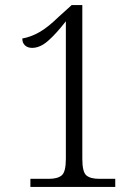

<svg xmlns="http://www.w3.org/2000/svg" viewBox="-20 -738 553 758"><path d="M100 0V-32H173Q207 -32 223.5 -45.5Q240 -59 240 -111V-654Q201 -604 169.5 -576.5Q138 -549 107 -549Q89 -549 78.5 -559Q68 -569 68 -586Q102 -592 135.5 -611Q169 -630 211 -671L263 -718H305V-111Q305 -59 321 -45.5Q337 -32 372 -32H435V0Z"/></svg>

Font: Noto Serif SemiCondensed Light
Style: Regular
Weight: 300
Width: 4
Designer: Monotype Design Team
Foundry: Monotype Imaging Inc.
Version: Version 2.013